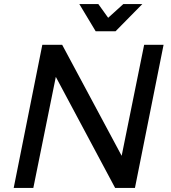

<svg xmlns="http://www.w3.org/2000/svg" viewBox="-20 -919 834 939"><path d="M685 -700H780L640 0H543L253 -543L143 0H47L187 -700H284L575 -157ZM583 -899H676L545 -766H448L368 -899H461L509 -832Z"/></svg>

Font: Gontserrat
Style: Italic
Weight: 400
Italic angle: -11.3°
Designer: Julieta Ulanovsky
Foundry: Julieta Ulanovsky
Version: Version 6.001